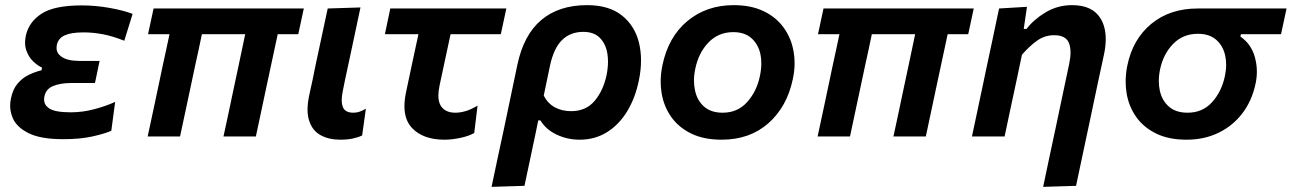

<svg xmlns="http://www.w3.org/2000/svg" viewBox="-20 -531 5026 747"><path d="M225.5 10.5Q138 10.5 91 -13Q44 -36.5 29 -73Q19.5 -96.5 19.5 -120Q19.5 -134 22.5 -147.5Q30 -184.5 48.8 -206.2Q67.5 -228 92 -239.8Q116.5 -251.5 141.5 -257.5L143.5 -268Q126.5 -275.5 109.2 -292Q92 -308.5 83 -333.5Q77.5 -348 77.5 -365Q77.5 -378 80.5 -392Q92 -445.5 141.8 -477.8Q191.5 -510 298 -510Q351 -510 405 -500.5Q459 -491 496 -477L463.5 -372.5Q418.5 -390.5 380 -397.8Q341.5 -405 305.5 -405Q257 -405 231.8 -393.5Q206.5 -382 201 -355.5Q200 -350 200 -344.5Q200 -324 218.5 -311Q241.5 -294 289 -294H367.5L349.5 -208H257.5Q214.5 -208 186.5 -196.2Q158.5 -184.5 153 -156.5Q151.5 -150 151.5 -144Q151.5 -123.5 169.5 -110.5Q192 -94 255 -94Q301.5 -94 347.2 -106.2Q393 -118.5 428 -134.5L413 -22Q384.5 -10 338 0.2Q291.5 10.5 225.5 10.5Z M554.5 0Q566 -53 577 -104.8Q588 -156.5 601 -218L611 -266Q619.5 -305 626.5 -337.2Q633.5 -369.5 639.5 -398H556L577.5 -498H1162L1140.5 -398H1060.5L1017.5 -197.5Q1007.5 -150.5 997 -101Q986.5 -51 975.5 0H849.5Q857 -35 867.5 -83.5Q877.5 -132 888.5 -183Q899 -232 910 -283.8Q921 -335.5 934 -398H765.5Q759 -368.5 753 -338.5Q746.5 -308 739.5 -277L725.5 -211Q713.5 -155.5 702.8 -104.2Q692 -53 680.5 0Z M1304 12.5Q1259.5 12.5 1227.5 -5Q1195.5 -22.5 1183 -61Q1176.5 -80 1176.5 -104.5Q1176.5 -130.5 1183.5 -162.5L1196.5 -222Q1201.5 -246.5 1207 -274Q1221.5 -341.5 1232.5 -393Q1243.5 -444.5 1255 -498L1382.5 -502Q1364 -414.5 1348.2 -340.5Q1332.5 -266.5 1321.5 -216L1313.5 -176Q1309.5 -157 1309.5 -142Q1309.5 -126 1314 -114.5Q1322.5 -92.5 1355 -92.5Q1366.5 -92.5 1377.5 -96Q1388.5 -99.5 1403.5 -108L1389 -4Q1373.5 3.5 1352.5 8Q1331.5 12.5 1304 12.5Z M1709.5 12.5Q1626 12.5 1583 -33Q1553.5 -64.5 1553.5 -118Q1553.5 -142 1559.5 -171Q1571.5 -228.5 1583 -282Q1594.5 -335.5 1608 -398H1477.5L1498.5 -498H1950L1928.5 -398H1733Q1722 -347.5 1711.5 -298Q1701 -248 1690 -197.5Q1685.5 -176 1685.5 -159Q1685.5 -134 1695.5 -118.5Q1712.5 -92.5 1752 -92.5Q1770.5 -92.5 1791.8 -98.8Q1813 -105 1838 -120L1825 -13.5Q1804 -1.5 1771 5.5Q1738 12.5 1709.5 12.5Z M1892.5 196Q1904 142 1915 89.5Q1926.5 37 1939.5 -24.5L1993 -279.5Q2017.5 -395.5 2086 -453.2Q2154.5 -511 2264 -511Q2349 -511 2399.2 -471.2Q2449.5 -431.5 2466 -365Q2474 -332 2474 -296Q2474 -258.5 2465.5 -217.5Q2451.5 -149.5 2419.8 -97.5Q2388 -45.5 2341.2 -16.5Q2294.5 12.5 2235 12.5Q2188 12.5 2146.2 -7Q2104.5 -26.5 2082.5 -62.5H2074L2065 -18Q2053 38.5 2042.5 88.5Q2032 138 2020.5 192ZM2202 -98.5Q2259.5 -98.5 2293.2 -138.2Q2327 -178 2340 -239Q2345.5 -266.5 2345.5 -291Q2345.5 -307.5 2343 -323Q2336.5 -361 2313.5 -384Q2290.5 -407 2249.5 -407Q2199 -407 2166.5 -375Q2134 -343 2119.5 -274L2095.5 -159Q2111.5 -128 2139.2 -113.2Q2167 -98.5 2202 -98.5Z M2787.5 12.5Q2718 12.5 2669 -11.5Q2620 -35.5 2591.2 -76.5Q2562.5 -117.5 2554 -169Q2550.5 -191 2550.5 -213.5Q2550.5 -244 2557 -276Q2580 -387.5 2654.5 -449.2Q2729 -511 2834.5 -511Q2902 -511 2951 -487.5Q3000 -464 3029.2 -423.2Q3058.5 -382.5 3067.5 -331Q3071.5 -308.5 3071.5 -285.5Q3071.5 -255 3064.5 -223Q3042 -115.5 2969.5 -51.5Q2897 12.5 2787.5 12.5ZM2791.5 -92.5Q2850 -92.5 2887.2 -134.2Q2924.5 -176 2936.5 -235.5Q2942 -261 2942 -284.5Q2942 -303 2938.5 -320.5Q2930 -359 2903.5 -382.5Q2877 -406 2833 -406Q2775 -406 2736.2 -365.5Q2697.5 -325 2685 -263Q2680 -239.5 2680 -217.5Q2680 -197.5 2684 -179.5Q2692 -140.5 2719 -116.5Q2746 -92.5 2791.5 -92.5Z M3161 0Q3172.5 -53 3183.5 -104.8Q3194.5 -156.5 3207.5 -218L3217.5 -266Q3226 -305 3233 -337.2Q3240 -369.5 3246 -398H3162.5L3184 -498H3768.5L3747 -398H3667L3624 -197.5Q3614 -150.5 3603.5 -101Q3593 -51 3582 0H3456Q3463.5 -35 3474 -83.5Q3484 -132 3495 -183Q3505.5 -232 3516.5 -283.8Q3527.5 -335.5 3540.5 -398H3372Q3365.5 -368.5 3359.5 -338.5Q3353 -308 3346 -277L3332 -211Q3320 -155.5 3309.2 -104.2Q3298.5 -53 3287 0Z M4038.5 196Q4049.5 143.5 4062.2 83.5Q4075 23.5 4089 -42Q4101.5 -102 4114.5 -163Q4127.5 -223.5 4140 -283.5Q4145 -307.5 4145 -327Q4145 -349 4138.5 -364.5Q4126 -394 4081.5 -394Q4044 -394 4014 -372.2Q3984 -350.5 3956 -318L3933.5 -211Q3921 -153.5 3910.5 -104Q3900 -54 3888.5 0H3761.5Q3773 -54 3783.8 -104.8Q3794.5 -155.5 3807.5 -217L3818 -267Q3829 -318.5 3841.5 -377Q3854 -435.5 3867 -498L3975.5 -504.5L3963 -418.5H3974Q4001.5 -455 4048.2 -483Q4095 -511 4151 -511Q4230.5 -511 4262 -459Q4282 -426 4282 -378.5Q4282 -350.5 4275 -318Q4264 -268 4254.8 -224.5Q4245.5 -181 4237.5 -143L4221 -64.5Q4206 5.5 4193 67Q4180 128.5 4166.5 192Z M4596.5 12.5Q4527 12.5 4478 -11.5Q4429 -35.5 4400.2 -76.5Q4371.5 -117.5 4363 -169Q4359.5 -191 4359.5 -213.5Q4359.5 -244 4366 -276Q4387 -378.5 4459.2 -438.2Q4531.5 -498 4640.5 -498H4985.5L4964 -398H4808L4806 -388.5Q4847 -361 4862 -309.5Q4870 -281 4870 -252Q4870 -228 4864.5 -203.5Q4850.5 -138.5 4813.5 -90Q4776.5 -41.5 4721 -14.5Q4665.5 12.5 4596.5 12.5ZM4600.5 -92.5Q4659 -92.5 4696 -133.8Q4733 -175 4745.5 -234.5Q4750.5 -257.5 4750.5 -279Q4750.5 -298.5 4746.5 -316Q4738 -353.5 4711.5 -376.5Q4685 -399.5 4640.5 -399.5Q4582.5 -399.5 4544.2 -360.2Q4506 -321 4493.5 -261.5Q4488.5 -238 4488.5 -216Q4488.5 -196 4492.5 -178Q4501 -139.5 4528 -116Q4555 -92.5 4600.5 -92.5Z"/></svg>

Font: Heraclito SemiBold
Style: Italic
Weight: 600
Italic angle: -12°
Designer: Kostas Bartsokas (font) & Cristiano Sobral (main changes)
Foundry: Kostas Bartsokas (font) & Cristiano Sobral (main changes)
Version: Version 1.00;July 8, 2020;FontCreator 13.0.0.2655 64-bit